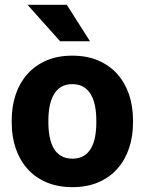

<svg xmlns="http://www.w3.org/2000/svg" viewBox="-20 -770 603 800"><path d="M28.8 -258.8V-269Q28.8 -327.1 45.4 -376.2Q62 -425.3 94.2 -461.4Q126.5 -497.6 173.3 -517.8Q220.2 -538.1 280.8 -538.1Q342.3 -538.1 389.4 -517.8Q436.5 -497.6 468.8 -461.4Q501 -425.3 517.6 -376.2Q534.2 -327.1 534.2 -269V-258.8Q534.2 -201.2 517.6 -152.1Q501 -103 468.8 -66.7Q436.5 -30.3 389.6 -10.3Q342.8 9.8 281.7 9.8Q221.2 9.8 173.8 -10.3Q126.5 -30.3 94.2 -66.7Q62 -103 45.4 -152.1Q28.8 -201.2 28.8 -258.8ZM181.6 -269V-258.8Q181.6 -227.5 186.8 -200.2Q191.9 -172.9 203.6 -152.3Q215.3 -131.8 234.6 -120.4Q253.9 -108.9 281.7 -108.9Q309.6 -108.9 328.6 -120.4Q347.7 -131.8 359.4 -152.3Q371.1 -172.9 376.2 -200.2Q381.3 -227.5 381.3 -258.8V-269Q381.3 -299.8 376.2 -326.9Q371.1 -354 359.4 -375Q347.7 -396 328.4 -407.7Q309.1 -419.4 280.8 -419.4Q253.4 -419.4 234.4 -407.7Q215.3 -396 203.6 -375Q191.9 -354 186.8 -326.9Q181.6 -299.8 181.6 -269ZM258.3 -750 355 -598.1H230.5L94.7 -750Z"/></svg>

Font: Roboto ExtraBold
Style: Regular
Weight: 800
Designer: Christian Robertson
Foundry: Google
Version: Version 3.009; 2024